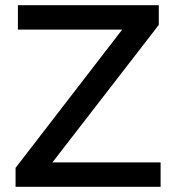

<svg xmlns="http://www.w3.org/2000/svg" viewBox="-20 -720 679 740"><path d="M40 0V-73L451 -606H49V-700H592V-624L182 -94H599V0Z"/></svg>

Font: REM Medium
Style: Regular
Weight: 400
Version: Version 1.005;gftools[0.9.28]